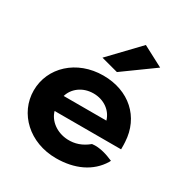

<svg xmlns="http://www.w3.org/2000/svg" viewBox="-182 -904 1008 1063"><g transform="rotate(30 322.0 -373.0)"><path d="M271 -588 380 -559 575 -700 444 -769ZM189 -200H614V-210C614 -222 614 -235 613 -247C605 -401 490 -505 326 -505C156 -505 32 -388 32 -241C32 -95 156 23 326 23C444 23 540 -21 592 -107L597 -117L587 -121C564 -131 509 -152 460 -145C419 -111 376 -97 330 -99C260 -102 204 -145 189 -200ZM464 -297H191C206 -349 257 -392 328 -392C395 -392 448 -353 464 -297Z"/></g></svg>

Font: Bluebird
Style: SfBdExt
Weight: 700
Designer: Jasper
Foundry: Cannot Into Space Fonts
Version: Version 0.98